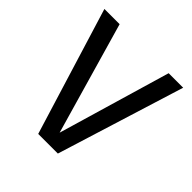

<svg xmlns="http://www.w3.org/2000/svg" viewBox="-151 -654 767 767"><g transform="rotate(45 232.5 -270.0)"><path d="M455 -540 287 0H176L10 -540H96L233 -64L373 -540Z"/></g></svg>

Font: Carrois Gothic
Style: Regular
Weight: 400
Designer: Ralph du Carrois
Foundry: Ralph du Carrois
Version: Version 1.002